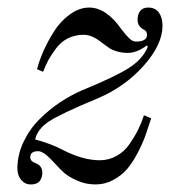

<svg xmlns="http://www.w3.org/2000/svg" viewBox="-20 -476 480 508"><path d="M26 -30Q26 -66 42 -100Q58 -134 84 -160Q110 -186 138.5 -205Q167 -224 197 -237Q285 -273 321.5 -296.5Q358 -320 371 -352Q369 -355 369 -356Q342 -336 318 -336Q303 -336 289.5 -340Q276 -344 269 -349Q262 -354 251 -362Q224 -384 202 -384Q178 -384 159.5 -374.5Q141 -365 128 -347.5Q115 -330 108 -317Q101 -304 94 -286L78 -293Q84 -316 95 -341Q106 -366 123 -393Q140 -420 165 -438Q190 -456 216 -456Q261 -456 301 -399Q314 -382 322.5 -374Q331 -366 340 -366Q369 -366 369 -384Q369 -394 360 -398Q344 -406 344 -424Q344 -438 351 -447Q358 -456 372 -456Q391 -456 400.5 -442.5Q410 -429 410 -408Q410 -358 360 -302Q310 -246 239 -216Q138 -174 108.5 -154Q79 -134 73 -107Q115 -96 149 -78Q200 -52 244 -52Q268 -52 288.5 -63.5Q309 -75 322.5 -94.5Q336 -114 345 -132Q354 -150 361 -171L380 -163Q372 -138 365 -118Q358 -98 344.5 -72Q331 -46 316.5 -29Q302 -12 280 0Q258 12 233 12Q207 12 184.5 2Q162 -8 150 -18.5Q138 -29 123 -46Q96 -76 81 -76Q60 -76 60 -60Q60 -49 75 -44Q92 -37 92 -19Q92 -6 85 3Q78 12 62 12Q46 12 36 0Q26 -12 26 -30Z"/></svg>

Font: Old Standard TT
Style: Italic
Weight: 400
Italic angle: -15.2°
Designer: Alexey Kryukov <alexios@thessalonica.org.ru>
Version: Version 2.2